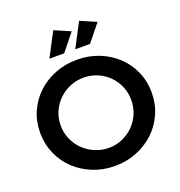

<svg xmlns="http://www.w3.org/2000/svg" viewBox="-161 -1065 1131 1207"><g transform="rotate(-20 404.5 -461.5)"><path d="M436 -883 344 -769H245L329 -929ZM609 -883 517 -769H418L502 -929ZM404 -704Q483 -704 551 -677Q619 -650 669.5 -602.5Q720 -555 748.5 -490Q777 -425 777 -350Q777 -275 748.5 -210Q720 -145 669.5 -97Q619 -49 551 -21.5Q483 6 404 6Q325 6 257 -21.5Q189 -49 138.5 -97Q88 -145 59.5 -210Q31 -275 31 -350Q31 -426 59.5 -490.5Q88 -555 138.5 -602.5Q189 -650 257 -677Q325 -704 404 -704ZM406 -584Q357 -584 314 -566Q271 -548 238.5 -516.5Q206 -485 187 -442Q168 -399 168 -350Q168 -300 187 -257Q206 -214 238.5 -182.5Q271 -151 314.5 -132.5Q358 -114 406 -114Q454 -114 496.5 -132.5Q539 -151 571 -182.5Q603 -214 621.5 -257Q640 -300 640 -350Q640 -399 621.5 -442Q603 -485 571 -516.5Q539 -548 496.5 -566Q454 -584 406 -584Z"/></g></svg>

Font: QuotatisMedium
Style: Regular
Weight: 500
Designer: Julieta Ulanovsky
Foundry: Quotatis-Medium
Version: Version 4.000;PS 004.000;hotconv 1.0.88;makeotf.lib2.5.64775